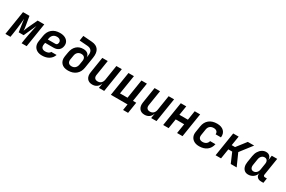

<svg xmlns="http://www.w3.org/2000/svg" viewBox="155 -2208 5691 3817"><g transform="rotate(30 3000.0 -300.0)"><path d="M12 0 99 -550H247L282 -343Q288 -309 291 -279Q294 -249 294 -234Q299 -249 310 -279Q321 -309 337 -343L435 -550H587L500 0H384L398 -94Q406 -144 418.5 -208.5Q431 -273 444.5 -336Q458 -399 468 -444L339 -159H225L184 -443Q181 -400 174.5 -339.5Q168 -279 160 -214Q152 -149 143 -94L128 0Z M855 10Q785 10 737.5 -17.5Q690 -45 669 -94.5Q648 -144 659 -210L680 -340Q697 -445 766.5 -502.5Q836 -560 946 -560Q1013 -560 1061 -537Q1109 -514 1132 -472.5Q1155 -431 1147 -377Q1137 -311 1092.5 -276Q1048 -241 979 -241H785L779 -206Q769 -150 793.5 -121.5Q818 -93 871 -93Q910 -93 940 -106.5Q970 -120 980 -146H1103Q1078 -72 1013 -31Q948 10 855 10ZM798 -325 971 -326Q990 -326 1003.5 -337Q1017 -348 1022 -376Q1028 -415 1002.5 -439.5Q977 -464 930 -464Q876 -464 842.5 -432.5Q809 -401 801 -344Z M1454 10Q1348 11 1295.5 -48.5Q1243 -108 1259 -208L1275 -302Q1292 -404 1352.5 -460Q1413 -516 1506 -516Q1570 -516 1606.5 -486.5Q1643 -457 1645 -403L1654 -460Q1665 -526 1637 -565.5Q1609 -605 1543 -610L1356 -624L1374 -740L1579 -724Q1686 -716 1732 -648.5Q1778 -581 1758 -460L1718 -208Q1701 -105 1632 -48Q1563 9 1454 10ZM1472 -99Q1521 -99 1552.5 -128Q1584 -157 1593 -208L1608 -302Q1616 -353 1593 -382Q1570 -411 1521 -411Q1472 -411 1440 -382Q1408 -353 1400 -302L1384 -208Q1376 -157 1399.5 -128Q1423 -99 1472 -99Z M2008 10Q1927 10 1887 -44Q1847 -98 1862 -189L1919 -550H2044L1989 -202Q1981 -152 2003 -125Q2025 -98 2071 -98Q2118 -98 2148.5 -126Q2179 -154 2188 -206L2242 -550H2367L2280 0H2158L2175 -105H2172Q2155 -51 2112 -20.5Q2069 10 2008 10Z M2794 140 2816 0H2433L2520 -550H2645L2576 -115H2749L2818 -550H2943L2874 -115H2949L2909 140Z M3208 10Q3127 10 3087 -44Q3047 -98 3062 -189L3119 -550H3244L3189 -202Q3181 -152 3203 -125Q3225 -98 3271 -98Q3318 -98 3348.5 -126Q3379 -154 3388 -206L3442 -550H3567L3480 0H3358L3375 -105H3372Q3355 -51 3312 -20.5Q3269 10 3208 10Z M3634 0 3721 -550H3846L3812 -337H4007L4040 -550H4165L4078 0H3953L3988 -221H3794L3759 0Z M4462 10Q4392 10 4344 -17Q4296 -44 4274 -92.5Q4252 -141 4263 -206L4285 -344Q4301 -447 4371 -503.5Q4441 -560 4553 -560Q4655 -560 4709 -506Q4763 -452 4752 -361H4629Q4633 -404 4607.5 -427.5Q4582 -451 4535 -451Q4484 -451 4451 -423.5Q4418 -396 4410 -345L4388 -206Q4380 -155 4404 -127Q4428 -99 4479 -99Q4526 -99 4559 -122.5Q4592 -146 4602 -189H4725Q4706 -94 4637 -42Q4568 10 4462 10Z M4837 0 4924 -550H5049L5014 -334H5091L5259 -550H5405L5196 -280L5321 0H5185L5087 -228H4998L4962 0Z M5587 10Q5536 10 5502.5 -16.5Q5469 -43 5455.5 -90.5Q5442 -138 5452 -200L5476 -349Q5486 -412 5515 -459.5Q5544 -507 5586 -533.5Q5628 -560 5678 -560Q5730 -560 5761 -529Q5792 -498 5793 -445H5795L5809 -550H5934L5871 -151Q5868 -132 5878 -121Q5888 -110 5906 -110H5951L5934 0H5881Q5823 0 5791.5 -32.5Q5760 -65 5769 -117L5770 -126Q5753 -65 5703 -27.5Q5653 10 5587 10ZM5649 -98Q5689 -98 5718 -127.5Q5747 -157 5754 -206L5776 -344Q5784 -393 5764.5 -422.5Q5745 -452 5704 -452Q5664 -452 5635.5 -422.5Q5607 -393 5600 -344L5578 -206Q5571 -157 5589.5 -127.5Q5608 -98 5649 -98Z"/></g></svg>

Font: JetBrains Mono NL
Style: Bold Italic
Weight: 700
Italic angle: -9°
Designer: Philipp Nurullin, Konstantin Bulenkov
Foundry: JetBrains
Version: Version 2.304; ttfautohint (v1.8.4.7-5d5b)